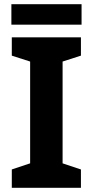

<svg xmlns="http://www.w3.org/2000/svg" viewBox="-20 -891 441 911"><path d="M367 -871H34V-774H367ZM364 0V-87L277 -116V-599L364 -627V-714H36V-627L123 -599V-116L36 -87V0Z"/></svg>

Font: Noto Sans Myanmar UI
Style: Bold
Weight: 700
Designer: Monotype Design Team
Foundry: Monotype Imaging Inc.
Version: Version 2.103